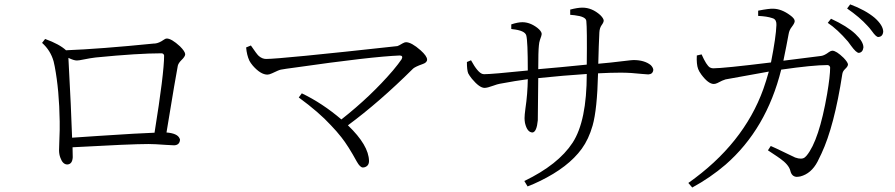

<svg xmlns="http://www.w3.org/2000/svg" viewBox="-20 -795 4020 862"><path d="M303.7 -176.8Q337.9 -178.7 418.9 -184.6Q610.4 -197.3 673.8 -199.2Q716.8 -465.8 716.8 -545.9Q714.8 -554.7 706.1 -555.7Q599.6 -555.7 411.1 -537.1Q406.2 -536.1 403.3 -536.1Q386.7 -534.2 357.4 -528.3Q334 -523.4 325.2 -523.4Q311.5 -523.4 287.1 -535.2Q299.8 -301.8 303.7 -176.8ZM168.9 -602.5 182.6 -620.1Q247.1 -596.7 276.4 -569.3Q428.7 -575.2 671.9 -599.6Q674.8 -599.6 675.8 -599.6Q694.3 -601.6 714.8 -616.2Q722.7 -622.1 728.5 -622.1Q750 -622.1 788.1 -586.9Q810.5 -564.5 811.5 -551.8Q811.5 -541 793.9 -524.4Q781.2 -511.7 778.3 -500Q770.5 -461.9 727.5 -200.2Q776.4 -196.3 786.1 -173.8Q788.1 -169.9 788.1 -167Q786.1 -143.6 761.7 -142.6Q753.9 -142.6 725.6 -144.5Q672.9 -148.4 646.5 -148.4Q568.4 -148.4 305.7 -133.8Q306.6 -118.2 306.6 -88.9Q304.7 -57.6 282.2 -56.6Q261.7 -56.6 251 -86.9Q245.1 -102.5 245.1 -120.1Q245.1 -126 246.1 -153.3Q249 -220.7 248 -250Q246.1 -389.6 225.6 -497.1Q222.7 -510.7 220.7 -519.5Q207 -568.4 168.9 -602.5Z M1085 -582 1106.4 -590.8Q1132.8 -551.8 1141.6 -543.9Q1157.2 -530.3 1174.8 -530.3Q1238.3 -530.3 1762.7 -587.9H1763.7Q1768.6 -588.9 1788.1 -600.6Q1796.9 -605.5 1802.7 -605.5Q1827.1 -605.5 1868.2 -569.3Q1897.5 -543 1897.5 -527.3Q1897.5 -513.7 1876 -506.8Q1845.7 -496.1 1835 -487.3Q1683.6 -336.9 1542 -232.4Q1635.7 -142.6 1636.7 -72.3Q1636.7 -49.8 1616.2 -43.9Q1612.3 -43 1609.4 -43Q1596.7 -43 1582 -69.3Q1543 -140.6 1512.7 -178.7Q1491.2 -206.1 1465.8 -232.4Q1412.1 -291 1321.3 -357.4L1335 -376Q1426.8 -332 1512.7 -258.8Q1645.5 -363.3 1744.1 -478.5Q1769.5 -508.8 1783.2 -529.3Q1791 -544.9 1775.4 -545.9Q1648.4 -541 1300.8 -491.2Q1262.7 -486.3 1241.2 -482.4Q1233.4 -481.4 1201.2 -465.8Q1188.5 -460 1180.7 -460Q1150.4 -460 1115.2 -500Q1104.5 -512.7 1099.6 -522.5Q1087.9 -547.9 1085 -582Z M2540 -728.5V-752Q2573.2 -760.7 2594.7 -760.7Q2637.7 -760.7 2674.8 -727.5Q2689.5 -712.9 2690.4 -703.1Q2690.4 -694.3 2680.7 -681.6Q2671.9 -668.9 2670.9 -649.4Q2668 -592.8 2666 -508.8Q2705.1 -511.7 2810.5 -524.4Q2818.4 -525.4 2824.2 -525.4Q2873 -525.4 2901.4 -502.9Q2912.1 -492.2 2913.1 -481.4Q2911.1 -461.9 2890.6 -460.9Q2883.8 -460.9 2864.3 -462.9Q2811.5 -468.8 2766.6 -468.8Q2721.7 -468.8 2665 -465.8Q2661.1 -303.7 2640.6 -231.4Q2623 -169.9 2591.8 -127Q2531.2 -43.9 2404.3 17.6Q2377 31.2 2348.6 42L2334 17.6Q2486.3 -55.7 2550.8 -154.3Q2614.3 -252 2614.3 -462.9Q2509.8 -456.1 2396.5 -444.3Q2394.5 -283.2 2394.5 -254.9Q2389.6 -203.1 2371.1 -200.2Q2346.7 -200.2 2336.9 -243.2Q2335 -254.9 2335 -264.6Q2335 -278.3 2338.9 -307.6Q2348.6 -372.1 2349.6 -439.5Q2296.9 -432.6 2223.6 -418.9Q2212.9 -417 2194.3 -410.2Q2168 -400.4 2155.3 -400.4Q2132.8 -400.4 2098.6 -441.4Q2086.9 -456.1 2082 -465.8Q2076.2 -480.5 2076.2 -516.6L2094.7 -524.4Q2125 -468.8 2146.5 -462.9Q2150.4 -461.9 2153.3 -461.9Q2187.5 -461.9 2349.6 -478.5Q2349.6 -610.4 2342.8 -635.7Q2336.9 -658.2 2280.3 -664.1Q2277.3 -665 2275.4 -665V-685.5Q2304.7 -695.3 2325.2 -695.3Q2359.4 -695.3 2392.6 -669.9Q2411.1 -655.3 2412.1 -642.6Q2412.1 -636.7 2404.3 -616.2Q2400.4 -604.5 2399.4 -590.8Q2396.5 -564.5 2396.5 -484.4Q2490.2 -492.2 2614.3 -504.9Q2616.2 -666 2612.3 -701.2Q2610.4 -720.7 2559.6 -726.6Q2550.8 -727.5 2540 -728.5Z M3497.1 -522.5 3667 -543.9Q3681.6 -545.9 3702.1 -561.5Q3710.9 -567.4 3716.8 -567.4Q3734.4 -567.4 3767.6 -535.2Q3786.1 -515.6 3787.1 -505.9Q3787.1 -497.1 3774.4 -485.4Q3763.7 -475.6 3761.7 -462.9Q3725.6 -228.5 3668 -105.5Q3659.2 -85.9 3650.4 -69.3Q3622.1 -15.6 3573.2 -2.9Q3563.5 -1 3555.7 -1Q3534.2 -2.9 3528.3 -28.3Q3521.5 -55.7 3481.4 -84Q3475.6 -87.9 3462.9 -96.7Q3440.4 -111.3 3427.7 -120.1L3440.4 -139.6Q3460.9 -130.9 3504.9 -109.4Q3541 -91.8 3549.8 -87.9Q3580.1 -77.1 3593.8 -88.9Q3597.7 -92.8 3601.6 -96.7Q3657.2 -164.1 3693.4 -373Q3707 -453.1 3707 -492.2Q3705.1 -502 3695.3 -502.9Q3629.9 -502.9 3487.3 -482.4Q3420.9 -215.8 3237.3 -55.7Q3168.9 2.9 3087.9 46.9L3070.3 26.4Q3318.4 -148.4 3407.2 -395.5Q3419.9 -431.6 3431.6 -473.6Q3271.5 -445.3 3237.3 -438.5Q3225.6 -435.5 3200.2 -421.9Q3191.4 -418 3184.6 -418Q3160.2 -418 3128.9 -460Q3118.2 -474.6 3114.3 -485.4Q3106.4 -506.8 3108.4 -545.9L3129.9 -550.8Q3151.4 -502 3167 -492.2Q3174.8 -488.3 3181.6 -488.3Q3227.5 -488.3 3441.4 -514.6Q3463.9 -628.9 3465.8 -682.6Q3466.8 -705.1 3452.1 -711.9Q3449.2 -712.9 3446.3 -713.9Q3423.8 -721.7 3383.8 -723.6V-747.1Q3432.6 -756.8 3452.1 -755.9Q3489.3 -754.9 3527.3 -726.6Q3547.9 -711.9 3547.9 -700.2Q3547.9 -691.4 3535.2 -674.8Q3523.4 -660.2 3520.5 -641.6Q3511.7 -592.8 3497.1 -522.5ZM3696.3 -692.4 3710.9 -710.9Q3783.2 -677.7 3820.3 -642.6Q3856.4 -608.4 3856.4 -582Q3853.5 -559.6 3835.9 -557.6Q3824.2 -557.6 3800.8 -589.8Q3791 -603.5 3787.1 -608.4Q3740.2 -663.1 3696.3 -692.4ZM3783.2 -756.8 3796.9 -775.4Q3865.2 -750 3907.2 -714.8Q3944.3 -681.6 3945.3 -653.3Q3943.4 -629.9 3922.9 -628.9Q3913.1 -628.9 3894.5 -655.3Q3882.8 -670.9 3875 -678.7Q3839.8 -717.8 3783.2 -756.8Z"/></svg>

Font: GenYoMin JP Light
Style: Regular
Weight: 300
Version: Version 1.001;PS 1;hotconv 16.6.51;makeotf.lib2.5.65220 DEVE